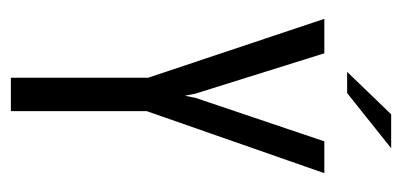

<svg xmlns="http://www.w3.org/2000/svg" viewBox="-218 -540 757 362"><g transform="rotate(90 161.0 -358.5)"><path d="M126 0V-259L15 -591H80L156 -348L160 -328L164 -348L246 -591H306L189 -256V0ZM115 -634 195 -717H259L155 -634Z"/></g></svg>

Font: Alumni Sans
Style: Regular
Weight: 400
Designer: Robert E. Leuschke
Foundry: Robert E. Leuschke
Version: Version 1.018